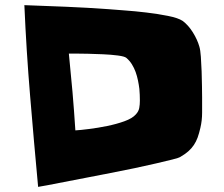

<svg xmlns="http://www.w3.org/2000/svg" viewBox="-20 -731 875 750"><path d="M769.5 -350.6Q769.5 -322.3 769.5 -291Q769.5 -259.8 762.7 -231.4Q757.8 -210 752 -193.8Q746.1 -177.7 737.3 -164.6Q728.5 -151.4 715.8 -140.1Q703.1 -128.9 684.6 -118.2Q678.7 -114.3 653.3 -107.9Q627.9 -101.6 590.3 -92.8Q552.7 -84 506.3 -74.2Q460 -64.5 411.6 -55.2Q363.3 -45.9 315.9 -36.6Q268.6 -27.3 230 -20Q191.4 -12.7 164.6 -7.3Q137.7 -2 128.9 -1Q112.3 -179.7 97.7 -355.5Q83 -531.2 75.2 -710.9Q157.2 -708 238.3 -704.6Q319.3 -701.2 402.3 -695.3Q423.8 -693.4 465.3 -690.4Q506.8 -687.5 551.8 -682.1Q596.7 -676.8 636.2 -668.9Q675.8 -661.1 693.4 -649.4Q715.8 -632.8 733.4 -604.5Q751 -576.2 758.8 -548.8Q762.7 -536.1 764.6 -509.3Q766.6 -482.4 767.6 -452.1Q768.6 -421.9 769 -393.6Q769.5 -365.2 769.5 -350.6ZM526.4 -337.9Q526.4 -348.6 525.9 -360.8Q525.4 -373 524.4 -383.8Q522.5 -399.4 519 -416.5Q515.6 -433.6 509.8 -449.7Q503.9 -465.8 495.1 -480Q486.3 -494.1 473.6 -504.9Q466.8 -510.7 440.4 -514.2Q414.1 -517.6 382.8 -519Q351.6 -520.5 324.2 -521Q296.9 -521.5 289.1 -521.5H249Q256.8 -445.3 263.2 -371.6Q269.5 -297.9 274.4 -221.7Q293 -222.7 327.6 -227.1Q362.3 -231.4 398.4 -238.8Q434.6 -246.1 465.8 -257.3Q497.1 -268.6 510.7 -284.2Q521.5 -295.9 523.9 -309.1Q526.4 -322.3 526.4 -337.9Z"/></svg>

Font: Slackey
Style: Regular
Weight: 400
Designer: Squid
Foundry: Font Diner, Inc DBA Sideshow
Version: Version 1.001